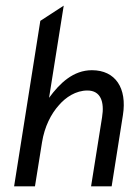

<svg xmlns="http://www.w3.org/2000/svg" viewBox="-20 -661 459 681"><path d="M30 0H104L129 -156C138 -212 161 -257 189 -288C213 -316 249 -340 290 -340C337 -340 351 -300 342 -245L303 0H376L416 -253C431 -348 390 -412 306 -412C240 -412 192 -366 154 -314L206 -641L123 -587Z"/></svg>

Font: Charger Sport
Style: NrwObl
Weight: 400
Designer: Jasper
Foundry: Cannot Into Space Fonts
Version: Version 1.1